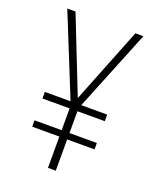

<svg xmlns="http://www.w3.org/2000/svg" viewBox="-134 -795 720 877"><g transform="rotate(20 226.0 -357.0)"><path d="M225 -346 80 -714H40L199 -321H74V-289H206V-183H74V-152H206V0H244V-152H377V-183H244V-289H377V-321H251L410 -714H371Z"/></g></svg>

Font: Noto Sans Ethiopic Condensed ExtraLight
Style: Regular
Weight: 200
Width: 3
Designer: Monotype Design Team
Foundry: Monotype Imaging Inc.
Version: Version 2.102